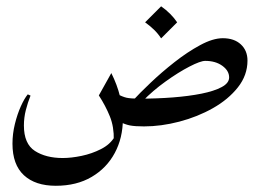

<svg xmlns="http://www.w3.org/2000/svg" viewBox="-20 -393 823 608"><path d="M424.3 -80.6 436.5 7.3Q407.2 7.3 391.4 4.2Q375.5 1 358.4 -7.8L347.7 -97.2Q367.7 -86.4 380.9 -83.5Q394 -80.6 424.3 -80.6ZM332.5 -161.6Q351.1 -124.5 360.1 -87.6Q369.1 -50.8 369.1 -16.6Q369.1 43.5 343.5 91.3Q317.9 139.2 270.3 167.2Q222.7 195.3 156.7 195.3Q91.8 195.3 55.7 161.9Q19.5 128.4 19.5 62Q19.5 30.8 27.1 -0.2Q34.7 -31.2 45.9 -56.2Q57.1 -81.1 67.9 -94.2L76.7 -90.3Q67.9 -68.4 61.8 -44.4Q55.7 -20.5 55.7 4.4Q55.7 62.5 90.6 85Q125.5 107.4 178.7 107.4Q205.6 107.4 238.3 100.6Q271 93.8 299.8 79.1Q328.6 64.5 342.8 40.5L340.3 50.3Q341.3 8.8 327.9 -24.4Q314.5 -57.6 293 -90.8ZM685.5 -272Q721.7 -272 742.7 -252.4Q763.7 -232.9 763.7 -201.2Q763.7 -154.8 733.4 -116.5Q703.1 -78.1 654.3 -50.5Q605.5 -22.9 547.9 -7.8Q490.2 7.3 435.5 7.3L423.3 -80.6Q477.1 -80.6 527.3 -84.5Q577.6 -88.4 617.9 -96.4Q658.2 -104.5 681.9 -117.2Q705.6 -129.9 705.6 -147.9Q705.6 -168.9 684.1 -184.6Q662.6 -200.2 629.9 -200.2Q614.7 -200.2 579.8 -182.1Q544.9 -164.1 504.4 -135Q463.9 -106 431.2 -72.3L400.9 -74.7Q421.9 -97.7 456.8 -130.9Q491.7 -164.1 532.7 -196.3Q573.7 -228.5 614 -250.2Q654.3 -272 685.5 -272ZM490.2 -373Q521.5 -351.1 541 -322.3L490.2 -271.5Q480.5 -286.6 467.5 -299.1Q454.6 -311.5 439.5 -322.3Z"/></svg>

Font: Lateef
Style: Regular
Weight: 400
Designer: SIL International
Foundry: SIL International
Version: Version 4.200